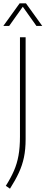

<svg xmlns="http://www.w3.org/2000/svg" viewBox="-38 -964 274 1154"><path d="M22 170 -3 153Q27 105.5 45.8 62.5Q64.5 19.5 73.2 -29.2Q82 -78 82 -143V-740H116V-128Q116 -66.5 106 -18.5Q96 29.5 75.2 74.2Q54.5 119 22 170ZM-18 -808 80 -944H118L216 -808H181L99 -923.5L17 -808Z"/></svg>

Font: Encode Sans Condensed Thin
Style: Regular
Weight: 100
Width: 3
Designer: Multiple Designers
Foundry: Impallari Type
Version: Version 3.000; ttfautohint (v1.8.3) -l 8 -r 50 -G 200 -x 14 